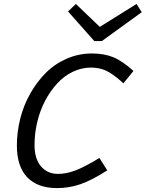

<svg xmlns="http://www.w3.org/2000/svg" viewBox="-20 -942 741 977"><path d="M326.2 -883.8 366.2 -921.9 487.8 -805.2 674.8 -921.9 701.2 -879.9 498 -732.9H460ZM271 15.1Q170.9 15.1 118.4 -40Q65.9 -95.2 65.9 -201.2Q65.9 -270 83 -338.1Q100.1 -406.2 133.8 -465.8Q167.5 -525.4 212.9 -571Q258.3 -616.7 319.3 -643.3Q380.4 -669.9 448.2 -669.9Q509.3 -669.9 555.7 -651.1Q602.1 -632.3 659.2 -581.1L607.9 -518.1Q555.7 -565.9 520.5 -582Q485.4 -598.1 442.9 -598.1Q395 -598.1 350.3 -576.7Q305.7 -555.2 270.8 -517.1Q235.8 -479 209.7 -429.4Q183.6 -379.9 169.7 -321.8Q155.8 -263.7 155.8 -204.1Q155.8 -132.8 189 -95Q222.2 -57.1 274.9 -57.1Q317.9 -57.1 365.2 -75.2Q412.6 -93.3 485.8 -138.2L525.9 -75.2Q447.8 -24.9 389.9 -4.9Q332 15.1 271 15.1Z"/></svg>

Font: IntelOne Mono
Style: Italic
Weight: 400
Italic angle: -16°
Designer: Fred Shallcrass
Foundry: Frere-Jones Type LLC
Version: Version 1.200;hotconv 1.1.0;makeotfexe 2.6.0;FJTRelease1.2